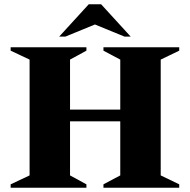

<svg xmlns="http://www.w3.org/2000/svg" viewBox="-20 -882 892 902"><path d="M30 0V-16L119 -58V-602L30 -644V-660H386V-644L309 -602V-367H545V-602L466 -644V-660H822V-644L735 -602V-58L822 -16V0H466V-16L545 -58V-312H309V-58L386 -16V0ZM258 -710 397 -862H455L594 -710H565L426 -767L287 -710Z"/></svg>

Font: Spectral SC ExtraBold
Style: Regular
Weight: 800
Designer: Jean-Baptiste Levee
Foundry: Production Type
Version: Version 2.001